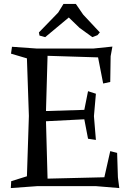

<svg xmlns="http://www.w3.org/2000/svg" viewBox="-20 -947 665 977"><path d="M214 -330 222 -38 511 -45 541 -178 576 -169 580 -45 587 10 466 0H172L35 10L37 -25L117 -50L127 -357L117 -650L36 -674L41 -709L167 -700H455L552 -710L543 -661L541 -530L505 -522L479 -655L222 -663L214 -382L409 -388L428 -483L468 -470L458 -356L468 -235L428 -241L409 -340ZM476 -768 450 -758 385 -805 330 -858 210 -758 181 -766 178 -782 276 -883 303 -927H366L403 -873L488 -782Z"/></svg>

Font: Alike Angular
Style: Regular
Weight: 400
Version: Version 1.210